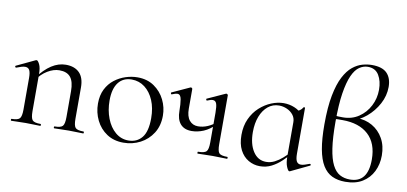

<svg xmlns="http://www.w3.org/2000/svg" viewBox="-69 -948 2508 1184"><g transform="rotate(10 1184.5 -356.0)"><path d="M313.6 0Q310.6 0 310.6 -6Q310.6 -12 313.6 -12Q352.6 -12 364.4 -25.3Q376.2 -38.6 376.2 -81V-243.4Q376.2 -303 353.9 -330.6Q331.6 -358.2 284 -358.2Q247.6 -358.2 209.7 -335.2Q171.8 -312.2 144.8 -271.8L140.6 -283.8Q185.2 -343.4 228.4 -371.1Q271.6 -398.8 317.2 -398.8Q372.4 -398.8 402.5 -368.2Q432.6 -337.6 432.6 -277V-81Q432.6 -38.6 444.1 -25.3Q455.6 -12 495.4 -12Q498.4 -12 498.4 -6Q498.4 0 495.4 0Q477.8 0 454.2 -1Q430.6 -2 404.8 -2Q379.2 -2 355.2 -1Q331.2 0 313.6 0ZM44.6 0Q41.6 0 41.6 -6Q41.6 -12 44.6 -12Q83.6 -12 95.4 -25.3Q107.2 -38.6 107.2 -81V-278.6Q107.2 -312 99.4 -327.3Q91.6 -342.6 72.2 -342.6Q62.4 -342.6 48.8 -338.7Q35.2 -334.8 17.8 -327.8Q13.8 -326.6 11.4 -331.8Q9 -337 12.6 -338.8L129.2 -394Q132 -395.2 134.6 -395.2Q142.4 -395.2 153 -374Q163.6 -352.8 163.6 -312.6V-81Q163.6 -38.6 175.1 -25.3Q186.6 -12 226.4 -12Q229.4 -12 229.4 -6Q229.4 0 226.4 0Q208.8 0 185.2 -1Q161.6 -2 135.8 -2Q110.2 -2 86.2 -1Q62.2 0 44.6 0Z M748.4 13Q688.6 13 644.6 -16Q600.6 -45 576.8 -93.5Q553 -142 553 -198Q553 -250 572.2 -288Q591.4 -326 623.2 -350.5Q655 -375 692.4 -387Q729.8 -399 766.2 -399Q827 -399 870.5 -369Q914 -339 937.2 -292Q960.4 -245 960.4 -192.8Q960.4 -129.4 931.1 -83.3Q901.8 -37.2 853.8 -12.1Q805.8 13 748.4 13ZM776.8 -5.6Q829.6 -5.6 860.8 -43.4Q892 -81.2 892 -165Q892 -228.4 871.5 -276.6Q851 -324.8 815.2 -352.2Q779.4 -379.6 733 -379.6Q679.6 -379.6 649.9 -341Q620.2 -302.4 620.2 -228.6Q620.2 -167.8 640 -116.7Q659.8 -65.6 695.2 -35.6Q730.6 -5.6 776.8 -5.6Z M1150.4 -130.8Q1104 -130.8 1079.8 -159Q1055.6 -187.2 1055.6 -240.8Q1055.6 -282.2 1050.5 -312Q1045.4 -341.8 1026.2 -341.8Q1019.6 -341.8 1011.2 -339.5Q1002.8 -337.2 991.6 -332.4Q987.6 -330.6 985.5 -336.6Q983.4 -342.6 987.2 -343.6L1097.2 -394Q1099.4 -395 1100.6 -395Q1103.2 -395 1106.7 -392.5Q1110.2 -390 1110.2 -386.8V-264Q1110.2 -215.2 1130.5 -190.7Q1150.8 -166.2 1184.4 -166.2Q1214.6 -166.2 1244.7 -179Q1274.8 -191.8 1296 -213L1301 -201Q1262.4 -162.2 1224.9 -146.5Q1187.4 -130.8 1150.4 -130.8ZM1212 0Q1209.8 0 1209.8 -6Q1209.8 -12 1212 -12Q1252.6 -12 1264.6 -25Q1276.6 -38 1276.6 -81V-268Q1276.6 -307.4 1270.3 -324.6Q1264 -341.8 1247.2 -341.8Q1240.6 -341.8 1232.2 -339.5Q1223.8 -337.2 1212.6 -332.4Q1208.6 -330.6 1206.5 -336.6Q1204.4 -342.6 1208.2 -343.6L1319 -394Q1321.2 -395 1322.4 -395Q1325 -395 1328.9 -392.5Q1332.8 -390 1332.8 -386.8V-81Q1332.8 -38 1344 -25Q1355.2 -12 1395.6 -12Q1398.6 -12 1398.6 -6Q1398.6 0 1395.6 0Q1377 0 1353.5 -1Q1330 -2 1305.4 -2Q1280.6 -2 1256 -1Q1231.4 0 1212 0Z M1602.4 9.8Q1564 9.8 1530.7 -9.5Q1497.4 -28.8 1477.7 -66.7Q1458 -104.6 1458 -160.8Q1458 -217.6 1478.3 -261.8Q1498.6 -306 1532.1 -336.5Q1565.6 -367 1604.9 -382.9Q1644.2 -398.8 1681.2 -398.8Q1716.8 -398.8 1748.6 -385.7Q1780.4 -372.6 1799.8 -349.6L1759.6 -293.6Q1759.6 -319.6 1744.5 -338.8Q1729.4 -358 1705.5 -368.7Q1681.6 -379.4 1656 -379.4Q1616.4 -379.4 1586.8 -355.1Q1557.2 -330.8 1540.7 -288.4Q1524.2 -246 1524.2 -190Q1524.2 -115.8 1554.2 -69.5Q1584.2 -23.2 1635.8 -23.2Q1663.8 -23.2 1689.1 -36.1Q1714.4 -49 1736.2 -68.3Q1758 -87.6 1775.8 -107.2L1783.8 -100.2Q1762 -75.2 1735.2 -49.8Q1708.4 -24.4 1675.4 -7.3Q1642.4 9.8 1602.4 9.8ZM1787.4 9.2Q1779.8 9.2 1769.7 -15Q1759.6 -39.2 1759.6 -80.4V-360.6Q1776.4 -367.6 1786.6 -373.8Q1796.8 -380 1806 -394.8Q1807.2 -396.8 1811.2 -395.7Q1815.2 -394.6 1815.2 -392.4V-106.6Q1815.2 -73.2 1823.4 -58.4Q1831.6 -43.6 1850.4 -43.6Q1860.6 -43.6 1873.1 -47.4Q1885.6 -51.2 1903.4 -57.8Q1908.2 -59.8 1910.4 -54.7Q1912.6 -49.6 1908 -47.6L1791.6 8.2Q1789.6 9.2 1787.4 9.2Z M2107 -365 2141 -386.8Q2194.2 -386.8 2237.8 -361.9Q2281.4 -337 2307 -291.7Q2332.6 -246.4 2332.6 -185.2Q2332.6 -130.4 2310.4 -85.4Q2288.2 -40.4 2245.1 -13.7Q2202 13 2137.8 13Q2090.4 13 2055.2 -3.7Q2020 -20.4 1996.7 -58.3Q1973.4 -96.2 1961.9 -159Q1950.4 -221.8 1950.4 -313.2Q1950.4 -421.4 1964.7 -495.2Q1979 -569 2002.9 -614.6Q2026.8 -660.2 2056.3 -684Q2085.8 -707.8 2117 -716.4Q2148.2 -725 2176.2 -725Q2241.6 -725 2271.1 -694.5Q2300.6 -664 2300.6 -609.2Q2300.6 -553.8 2273.1 -502.6Q2245.6 -451.4 2201.8 -414.6Q2158 -377.8 2107 -365ZM2163.6 -5.8Q2220.4 -5.8 2248.3 -42Q2276.2 -78.2 2276.2 -150.2Q2276.2 -252.2 2218.2 -305.5Q2160.2 -358.8 2056 -358.8Q2042.6 -358.8 2027 -358.6Q2011.4 -358.4 1996.8 -355.6V-378.8Q2011.4 -376.8 2026.5 -376.3Q2041.6 -375.8 2055 -375.8Q2111.2 -375.8 2153.9 -404.6Q2196.6 -433.4 2220.9 -480.4Q2245.2 -527.4 2245.2 -581.8Q2245.2 -635.8 2223 -672.7Q2200.8 -709.6 2153.6 -709.6Q2126 -709.6 2100.6 -692.4Q2075.2 -675.2 2056.3 -633.5Q2037.4 -591.8 2026.2 -520.5Q2015 -449.2 2015 -340.4Q2015 -240.6 2024.8 -175.5Q2034.6 -110.4 2053.6 -73.3Q2072.6 -36.2 2100.1 -21Q2127.6 -5.8 2163.6 -5.8Z"/></g></svg>

Font: Cormorant Infant Light
Style: Regular
Weight: 300
Designer: Christian Thalmann (Catharsis Fonts)
Foundry: Catharsis Fonts
Version: Version 4.001